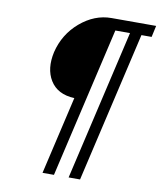

<svg xmlns="http://www.w3.org/2000/svg" viewBox="-97 -805 883 1058"><g transform="rotate(10 345.0 -276.0)"><path d="M315 -259Q220 -263 179 -330Q140 -394 161 -489Q186 -592 265 -660Q346 -729 440 -729H690L676 -665H619L424 177H360L555 -665H473L278 177H214Z"/></g></svg>

Font: Miedinger
Style: Italic
Weight: 400
Italic angle: -13°
Version: Version 001.000